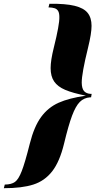

<svg xmlns="http://www.w3.org/2000/svg" viewBox="-112 -802 529 1010"><path d="M369.6 -666Q369.6 -626 351.1 -550.8Q317.9 -416.5 317.9 -367.2Q318.4 -336.9 329.8 -323.2Q341.3 -309.6 365.2 -308.1H370.1L367.2 -290H361.8Q329.6 -287.6 307.9 -265.9Q286.1 -244.1 267.1 -193.4Q248 -142.6 225.1 -46.9Q202.1 48.3 162.6 99.1Q123 149.9 63.2 168.9Q3.4 188 -91.8 188L-86.9 168.9Q-51.8 168.5 -33.2 155Q-14.6 141.6 2.4 97.9Q19.5 54.2 44.9 -46.9Q67.4 -136.2 104.2 -186.5Q141.1 -236.8 196.3 -261.5Q251.5 -286.1 339.8 -298.8Q270.5 -312.5 231 -329.3Q191.4 -346.2 172.9 -373.3Q154.3 -400.4 154.3 -443.8Q154.3 -484.4 170.9 -550.8Q201.7 -674.3 200.2 -712.9Q200.2 -732.9 194.1 -743.7Q188 -754.4 175.8 -758.5Q163.6 -762.7 143.1 -763.2L147.9 -782.2Q232.4 -783.2 280.5 -771.5Q328.6 -759.8 349.1 -734.1Q369.6 -708.5 369.6 -666Z"/></svg>

Font: TypoPRO Playfair Display SC
Style: Italic
Weight: 900
Italic angle: -14°
Designer: Claus Eggers Sørensen
Foundry: Claus Eggers Sørensen
Version: Version 1.004;PS 001.004;hotconv 1.0.70;makeotf.lib2.5.58329